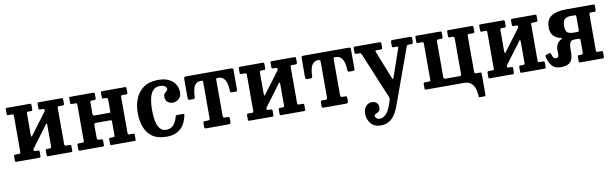

<svg xmlns="http://www.w3.org/2000/svg" viewBox="-48 -1049 5845 1826"><g transform="rotate(-10 2874.0 -136.0)"><path d="M517.5 -92.5Q517.5 -79.5 519.8 -74.8Q522 -70 535.5 -70H569.5Q577.5 -70 580 -66.8Q582.5 -63.5 582.5 -55V-11Q582.5 -3 578.8 -1.5Q575 0 567 0H346.5Q338.5 0 337 -3.8Q335.5 -7.5 335.5 -15.5V-55.5Q335.5 -70 347.5 -70H373Q384 -70 387.8 -73.2Q391.5 -76.5 391.5 -89.5V-286Q391.5 -300.5 389 -306.5Q386.5 -312.5 381.5 -305L228.5 -100.5Q226 -97 223.2 -92.5Q220.5 -88 220.5 -82Q220.5 -70 239.5 -70H260Q269.5 -70 272.8 -67Q276 -64 276 -53V-15Q276 -6 273.2 -3Q270.5 0 262 0H43Q34 0 31.5 -3.2Q29 -6.5 29 -16V-54Q29 -64.5 33.2 -67.2Q37.5 -70 47 -70H77Q87 -70 90.5 -72.2Q94 -74.5 94 -84V-428.5Q94 -441.5 91.5 -446.2Q89 -451 76 -451H42Q34 -451 31.5 -454Q29 -457 29 -466V-510Q29 -518 32.8 -519.5Q36.5 -521 44.5 -521H264.5Q272.5 -521 274.2 -517.2Q276 -513.5 276 -505.5V-465.5Q276 -451 264.5 -451H238.5Q227.5 -451 223.8 -447.8Q220 -444.5 220 -431.5V-239Q220 -219 222.5 -212.8Q225 -206.5 232.5 -217.5L387 -423.5Q391.5 -429.5 391.5 -436Q391.5 -447 387 -449Q382.5 -451 372 -451H351.5Q342 -451 338.8 -454Q335.5 -457 335.5 -468V-506Q335.5 -515 338 -518Q340.5 -521 349.5 -521H568.5Q577.5 -521 580 -517.5Q582.5 -514 582.5 -505V-467Q582.5 -456.5 578.2 -453.8Q574 -451 564.5 -451H534.5Q524.5 -451 521 -448.5Q517.5 -446 517.5 -437Z M1129.5 -92.5Q1129.5 -79.5 1132 -74.8Q1134.5 -70 1147.5 -70H1181.5Q1190 -70 1192.2 -66.8Q1194.5 -63.5 1194.5 -55V-11Q1194.5 -3 1191 -1.5Q1187.5 0 1179 0H958.5Q951 0 949.2 -3.8Q947.5 -7.5 947.5 -15.5V-55.5Q947.5 -70 959.5 -70H985.5Q996.5 -70 1000 -73.2Q1003.5 -76.5 1003.5 -89.5V-218Q1003.5 -227 1000.8 -230.2Q998 -233.5 988 -233.5H857Q842 -233.5 837.2 -230Q832.5 -226.5 832.5 -210.5V-90.5Q832.5 -70 851.5 -70H872Q881.5 -70 885 -67Q888.5 -64 888.5 -53V-15Q888.5 -6 885.8 -3Q883 0 874.5 0H655.5Q646.5 0 644 -3.2Q641.5 -6.5 641.5 -16V-54Q641.5 -64.5 645.5 -67.2Q649.5 -70 659.5 -70H689.5Q699 -70 702.8 -72.2Q706.5 -74.5 706.5 -84V-427.5Q706.5 -440.5 704 -445.2Q701.5 -450 688.5 -450H654.5Q646 -450 643.8 -453.2Q641.5 -456.5 641.5 -465V-509Q641.5 -517.5 645 -518.8Q648.5 -520 657 -520H877.5Q885.5 -520 887 -516.5Q888.5 -513 888.5 -504.5V-464.5Q888.5 -450 876.5 -450H851Q839.5 -450 836 -446.8Q832.5 -443.5 832.5 -430.5V-326.5Q832.5 -314 835.8 -309.5Q839 -305 852.5 -305H988.5Q1000 -305 1001.8 -307Q1003.5 -309 1003.5 -320V-429.5Q1003.5 -450 984.5 -450H963.5Q954.5 -450 951 -453Q947.5 -456 947.5 -467V-505Q947.5 -514 950.2 -517Q953 -520 961.5 -520H1180.5Q1189.5 -520 1192 -516.8Q1194.5 -513.5 1194.5 -504V-466Q1194.5 -455.5 1190.5 -452.8Q1186.5 -450 1176.5 -450H1146.5Q1137 -450 1133.2 -447.8Q1129.5 -445.5 1129.5 -436Z M1258 -258Q1258 -333 1283.8 -395.5Q1309.5 -458 1363.8 -495.5Q1418 -533 1504 -533Q1567.5 -533 1608.2 -511.8Q1649 -490.5 1668.8 -456.2Q1688.5 -422 1688.5 -382Q1688.5 -339 1662.2 -317.2Q1636 -295.5 1605.5 -295.5Q1575 -295.5 1554.5 -313.2Q1534 -331 1534 -363.5Q1534 -385 1544 -396Q1554 -407 1564 -414.5Q1574 -422 1574 -433.5Q1574 -451 1556.2 -462Q1538.5 -473 1509 -473Q1465.5 -473 1441 -444.5Q1416.5 -416 1406.8 -367.8Q1397 -319.5 1397 -261Q1397 -202.5 1406 -155.2Q1415 -108 1437.5 -80Q1460 -52 1501 -52Q1544 -52 1570.5 -83.2Q1597 -114.5 1608.5 -162.5Q1611 -173 1626 -173H1680.5Q1690 -173 1691.5 -171Q1693 -169 1692 -162Q1678 -81.5 1628.8 -34.2Q1579.5 13 1492 13Q1404 13 1353 -24Q1302 -61 1280 -122.8Q1258 -184.5 1258 -258Z M1857 -20.5V-52.5Q1857 -64.5 1861.5 -67.2Q1866 -70 1877.5 -70H1899.5Q1914.5 -70 1918.5 -74.5Q1922.5 -79 1922.5 -97.5V-431Q1922.5 -445.5 1919.2 -449.5Q1916 -453.5 1906.5 -453.5H1898.5Q1861 -453.5 1841 -421Q1821 -388.5 1818.5 -315.5Q1818.5 -304 1815.5 -299.5Q1812.5 -295 1799.5 -295H1767Q1754 -295 1752 -302.2Q1750 -309.5 1750 -320.5V-493.5Q1750 -511 1753.5 -515.5Q1757 -520 1774 -520H2205.5Q2220.5 -520 2223.5 -515.8Q2226.5 -511.5 2226.5 -496.5V-310.5Q2226.5 -299.5 2222.8 -297.2Q2219 -295 2207.5 -295H2177Q2163 -295 2160.5 -300.8Q2158 -306.5 2157.5 -318.5Q2155 -390 2132.2 -421.8Q2109.5 -453.5 2073 -453.5H2063Q2054 -453.5 2051.2 -449.5Q2048.5 -445.5 2048.5 -432V-98.5Q2048.5 -79.5 2052 -74.8Q2055.5 -70 2070.5 -70H2092.5Q2106.5 -70 2109.2 -65.5Q2112 -61 2112 -45.5V-21Q2112 -6 2104.2 -3Q2096.5 0 2083 0H1880Q1865.5 0 1861.2 -3.2Q1857 -6.5 1857 -20.5Z M2767 -92.5Q2767 -79.5 2769.2 -74.8Q2771.5 -70 2785 -70H2819Q2827 -70 2829.5 -66.8Q2832 -63.5 2832 -55V-11Q2832 -3 2828.2 -1.5Q2824.5 0 2816.5 0H2596Q2588 0 2586.5 -3.8Q2585 -7.5 2585 -15.5V-55.5Q2585 -70 2597 -70H2622.5Q2633.5 -70 2637.2 -73.2Q2641 -76.5 2641 -89.5V-286Q2641 -300.5 2638.5 -306.5Q2636 -312.5 2631 -305L2478 -100.5Q2475.5 -97 2472.8 -92.5Q2470 -88 2470 -82Q2470 -70 2489 -70H2509.5Q2519 -70 2522.2 -67Q2525.5 -64 2525.5 -53V-15Q2525.5 -6 2522.8 -3Q2520 0 2511.5 0H2292.5Q2283.5 0 2281 -3.2Q2278.5 -6.5 2278.5 -16V-54Q2278.5 -64.5 2282.8 -67.2Q2287 -70 2296.5 -70H2326.5Q2336.5 -70 2340 -72.2Q2343.5 -74.5 2343.5 -84V-428.5Q2343.5 -441.5 2341 -446.2Q2338.5 -451 2325.5 -451H2291.5Q2283.5 -451 2281 -454Q2278.5 -457 2278.5 -466V-510Q2278.5 -518 2282.2 -519.5Q2286 -521 2294 -521H2514Q2522 -521 2523.8 -517.2Q2525.5 -513.5 2525.5 -505.5V-465.5Q2525.5 -451 2514 -451H2488Q2477 -451 2473.2 -447.8Q2469.5 -444.5 2469.5 -431.5V-239Q2469.5 -219 2472 -212.8Q2474.5 -206.5 2482 -217.5L2636.5 -423.5Q2641 -429.5 2641 -436Q2641 -447 2636.5 -449Q2632 -451 2621.5 -451H2601Q2591.5 -451 2588.2 -454Q2585 -457 2585 -468V-506Q2585 -515 2587.5 -518Q2590 -521 2599 -521H2818Q2827 -521 2829.5 -517.5Q2832 -514 2832 -505V-467Q2832 -456.5 2827.8 -453.8Q2823.5 -451 2814 -451H2784Q2774 -451 2770.5 -448.5Q2767 -446 2767 -437Z M2991 -20.5V-52.5Q2991 -64.5 2995.5 -67.2Q3000 -70 3011.5 -70H3033.5Q3048.5 -70 3052.5 -74.5Q3056.5 -79 3056.5 -97.5V-431Q3056.5 -445.5 3053.2 -449.5Q3050 -453.5 3040.5 -453.5H3032.5Q2995 -453.5 2975 -421Q2955 -388.5 2952.5 -315.5Q2952.5 -304 2949.5 -299.5Q2946.5 -295 2933.5 -295H2901Q2888 -295 2886 -302.2Q2884 -309.5 2884 -320.5V-493.5Q2884 -511 2887.5 -515.5Q2891 -520 2908 -520H3339.5Q3354.5 -520 3357.5 -515.8Q3360.5 -511.5 3360.5 -496.5V-310.5Q3360.5 -299.5 3356.8 -297.2Q3353 -295 3341.5 -295H3311Q3297 -295 3294.5 -300.8Q3292 -306.5 3291.5 -318.5Q3289 -390 3266.2 -421.8Q3243.5 -453.5 3207 -453.5H3197Q3188 -453.5 3185.2 -449.5Q3182.5 -445.5 3182.5 -432V-98.5Q3182.5 -79.5 3186 -74.8Q3189.5 -70 3204.5 -70H3226.5Q3240.5 -70 3243.2 -65.5Q3246 -61 3246 -45.5V-21Q3246 -6 3238.2 -3Q3230.5 0 3217 0H3014Q2999.5 0 2995.2 -3.2Q2991 -6.5 2991 -20.5Z M3386.5 125.5Q3386.5 81.5 3410.8 55Q3435 28.5 3468.5 28.5Q3496.5 28.5 3513.8 44.5Q3531 60.5 3531 90.5Q3531 111.5 3522.2 122Q3513.5 132.5 3502 137.5Q3490.5 142.5 3481.8 146.8Q3473 151 3473 159.5Q3473 174.5 3485.2 185.5Q3497.5 196.5 3518 196.5Q3546.5 196.5 3574.8 170.8Q3603 145 3627 75.5L3636 48Q3642.5 32.5 3641 21.5Q3639.5 10.5 3633 -4.5L3455.5 -431Q3450 -442.5 3446.8 -446.2Q3443.5 -450 3428.5 -450H3407Q3395.5 -450 3391.8 -453.2Q3388 -456.5 3388 -467V-508.5Q3388 -520 3403 -520H3635.5Q3647.5 -520 3651.5 -515.8Q3655.5 -511.5 3655.5 -498.5V-474Q3655.5 -459 3651.8 -454.5Q3648 -450 3634 -450H3605.5Q3591 -450 3587.8 -447.5Q3584.5 -445 3589 -435L3684.5 -194.5Q3692 -176.5 3695.8 -165.5Q3699.5 -154.5 3703 -154.5Q3707.5 -154.5 3711.2 -164.2Q3715 -174 3721.5 -191.5L3804.5 -433Q3808.5 -443.5 3805.5 -446.8Q3802.5 -450 3787 -450H3764.5Q3753.5 -450 3750.8 -454Q3748 -458 3748 -468V-498.5Q3748 -511.5 3752 -515.8Q3756 -520 3768.5 -520H3934.5Q3951.5 -520 3951.5 -506.5V-471.5Q3951.5 -460.5 3948.5 -455.2Q3945.5 -450 3934.5 -450H3912Q3895 -450 3892 -444Q3889 -438 3884 -426L3692.5 103.5Q3660.5 190 3618 225.8Q3575.5 261.5 3518 261.5Q3455 261.5 3420.8 222Q3386.5 182.5 3386.5 125.5Z M4350.5 -429.5Q4350.5 -450 4331 -450H4307Q4297.5 -450 4294.2 -453Q4291 -456 4291 -467V-505Q4291 -514 4293.5 -517Q4296 -520 4305 -520H4531Q4540 -520 4542.5 -516.8Q4545 -513.5 4545 -504V-466Q4545 -455.5 4540.8 -452.8Q4536.5 -450 4527 -450H4493.5Q4483.5 -450 4480 -447.8Q4476.5 -445.5 4476.5 -436V-92.5Q4476.5 -79.5 4478.8 -74.8Q4481 -70 4494.5 -70H4532Q4540 -70 4542.5 -66.8Q4545 -63.5 4545 -55V146.5Q4545 153 4543.5 156.5Q4542 160 4535.5 160H4488.5Q4481 160 4480 157.8Q4479 155.5 4479 148.5Q4477 112.5 4467.5 78.5Q4458 44.5 4433 22.2Q4408 0 4359 0H3998.5Q3989.5 0 3987 -3.2Q3984.5 -6.5 3984.5 -16V-54Q3984.5 -64.5 3988.8 -67.2Q3993 -70 4002.5 -70H4036Q4046 -70 4049.5 -72.2Q4053 -74.5 4053 -84V-427.5Q4053 -440.5 4050.5 -445.2Q4048 -450 4035 -450H3997.5Q3989.5 -450 3987 -453.2Q3984.5 -456.5 3984.5 -465V-509Q3984.5 -517.5 3988.2 -518.8Q3992 -520 4000 -520H4227.5Q4235.5 -520 4237 -516.5Q4238.5 -513 4238.5 -504.5V-464.5Q4238.5 -450 4226.5 -450H4197.5Q4186.5 -450 4182.8 -446.8Q4179 -443.5 4179 -430.5V-90.5Q4179 -70 4200 -70H4330.5Q4342.5 -70 4346.5 -73.2Q4350.5 -76.5 4350.5 -89.5Z M5089.5 -92.5Q5089.5 -79.5 5091.8 -74.8Q5094 -70 5107.5 -70H5141.5Q5149.5 -70 5152 -66.8Q5154.5 -63.5 5154.5 -55V-11Q5154.5 -3 5150.8 -1.5Q5147 0 5139 0H4918.5Q4910.5 0 4909 -3.8Q4907.5 -7.5 4907.5 -15.5V-55.5Q4907.5 -70 4919.5 -70H4945Q4956 -70 4959.8 -73.2Q4963.5 -76.5 4963.5 -89.5V-286Q4963.5 -300.5 4961 -306.5Q4958.5 -312.5 4953.5 -305L4800.5 -100.5Q4798 -97 4795.2 -92.5Q4792.5 -88 4792.5 -82Q4792.5 -70 4811.5 -70H4832Q4841.5 -70 4844.8 -67Q4848 -64 4848 -53V-15Q4848 -6 4845.2 -3Q4842.5 0 4834 0H4615Q4606 0 4603.5 -3.2Q4601 -6.5 4601 -16V-54Q4601 -64.5 4605.2 -67.2Q4609.5 -70 4619 -70H4649Q4659 -70 4662.5 -72.2Q4666 -74.5 4666 -84V-428.5Q4666 -441.5 4663.5 -446.2Q4661 -451 4648 -451H4614Q4606 -451 4603.5 -454Q4601 -457 4601 -466V-510Q4601 -518 4604.8 -519.5Q4608.5 -521 4616.5 -521H4836.5Q4844.5 -521 4846.2 -517.2Q4848 -513.5 4848 -505.5V-465.5Q4848 -451 4836.5 -451H4810.5Q4799.5 -451 4795.8 -447.8Q4792 -444.5 4792 -431.5V-239Q4792 -219 4794.5 -212.8Q4797 -206.5 4804.5 -217.5L4959 -423.5Q4963.5 -429.5 4963.5 -436Q4963.5 -447 4959 -449Q4954.5 -451 4944 -451H4923.5Q4914 -451 4910.8 -454Q4907.5 -457 4907.5 -468V-506Q4907.5 -515 4910 -518Q4912.5 -521 4921.5 -521H5140.5Q5149.5 -521 5152 -517.5Q5154.5 -514 5154.5 -505V-467Q5154.5 -456.5 5150.2 -453.8Q5146 -451 5136.5 -451H5106.5Q5096.5 -451 5093 -448.5Q5089.5 -446 5089.5 -437Z M5172 -111Q5171 -117.5 5173 -121.5Q5175 -125.5 5183.5 -128L5211.5 -136.5Q5224 -139.5 5227.5 -127Q5234 -103.5 5242.2 -91.8Q5250.5 -80 5266.5 -80Q5285.5 -80 5290.2 -91Q5295 -102 5293.8 -120.2Q5292.5 -138.5 5293 -160.2Q5293.5 -182 5303 -203.8Q5312.5 -225.5 5339.5 -243.5Q5351.5 -252 5355.8 -254.5Q5360 -257 5341 -261.5Q5299.5 -271 5274 -299Q5248.5 -327 5248.5 -378.5Q5248.5 -455 5298.2 -487.5Q5348 -520 5436.5 -520H5704Q5713 -520 5715 -516.8Q5717 -513.5 5717 -504V-469Q5717 -457.5 5714.2 -453.8Q5711.5 -450 5700.5 -450H5669Q5655.5 -450 5653.8 -446.2Q5652 -442.5 5652 -429V-90Q5652 -77 5654 -73.5Q5656 -70 5669.5 -70H5701Q5710.5 -70 5713.8 -67.2Q5717 -64.5 5717 -54V-15Q5717 -5.5 5714 -2.8Q5711 0 5702.5 0H5490Q5480 0 5476.8 -2.5Q5473.5 -5 5473.5 -14.5V-53Q5473.5 -64 5476.2 -67Q5479 -70 5489 -70H5504Q5513 -70 5519.5 -72.8Q5526 -75.5 5526 -86.5V-202Q5526 -216.5 5522.8 -220.2Q5519.5 -224 5505 -224H5472Q5441.5 -224 5430.5 -207Q5419.5 -190 5418.5 -163Q5417.5 -136 5417.2 -105.5Q5417 -75 5408.5 -48Q5400 -21 5374.8 -4Q5349.5 13 5297.5 13Q5240 13 5211.2 -22Q5182.5 -57 5172 -111ZM5513.5 -289.5Q5526 -289.5 5526 -307.5V-428Q5526 -444 5523.2 -447Q5520.5 -450 5505.5 -450H5472Q5434 -450 5414.5 -431.5Q5395 -413 5395 -365.5Q5395 -318.5 5414.5 -304Q5434 -289.5 5472 -289.5Z"/></g></svg>

Font: Besley* Narrow Semi
Style: Regular
Weight: 600
Width: 4
Designer: Owen Earl
Foundry: indestructible type*
Version: Version 3.000; ttfautohint (v1.8.3)